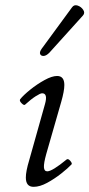

<svg xmlns="http://www.w3.org/2000/svg" viewBox="-20 -710 346 743"><path d="M110 13Q80 13 80 -23Q80 -47 93 -90L154 -307Q166 -349 143 -349Q136 -349 118 -337.5Q100 -326 77 -305Q73 -301 63.5 -310.5Q54 -320 58 -326Q71 -342 97 -363Q123 -384 152 -400Q181 -416 201 -416Q229 -416 229 -381Q229 -358 217 -316L159 -114Q149 -78 150 -62.5Q151 -47 163 -47Q182 -47 238 -93Q244 -97 252 -87.5Q260 -78 257 -74Q243 -59 217 -38.5Q191 -18 162.5 -2.5Q134 13 110 13ZM171 -506Q159 -494 149 -493.5Q139 -493 135.5 -500.5Q132 -508 141 -521L259 -682Q267 -693 280.5 -688.5Q294 -684 302 -672Q310 -660 301 -650Z"/></svg>

Font: Junicode SmExp
Style: Italic
Weight: 400
Width: 6
Italic angle: -11°
Designer: Peter S. Baker
Version: Version 2.205; ttfautohint (v1.8.4)